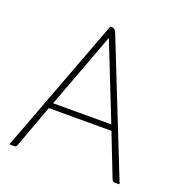

<svg xmlns="http://www.w3.org/2000/svg" viewBox="-106 -646 685 735"><g transform="rotate(20 236.0 -278.0)"><path d="M106 -182 42 -8Q40 -3 38 -1.5Q36 0 29 0H15Q11 0 13 -4L219 -552Q221 -556 223 -556H225Q239 -556 245 -542L459 -4Q461 0 457 0H440Q435 0 433.5 -1.5Q432 -3 429 -8L361 -182ZM115 -205H352L230 -513Z"/></g></svg>

Font: Zain ExtraLight
Style: Regular
Weight: 200
Designer: Zain,Boutros
Foundry: Mobile Telecommunications Company (Zain), 2024
Version: Version 1.51; ttfautohint (v1.8.4)